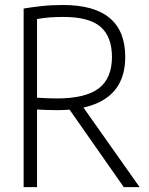

<svg xmlns="http://www.w3.org/2000/svg" viewBox="-20 -768 611 788"><path d="M77 0V-733Q113 -739 152 -743.2Q191 -747.5 238.5 -747.5Q494 -747.5 494 -534Q494 -365 322.5 -326.5L553 0H488L265.5 -318Q241.5 -316 215 -316Q187.5 -316 168.5 -316.8Q149.5 -317.5 132 -318.5V0ZM212.5 -364Q331.5 -364 385.5 -405.5Q439.5 -447 439.5 -534Q439.5 -617 392.8 -657.8Q346 -698.5 239.5 -698.5Q208.5 -698.5 183.5 -696.5Q158.5 -694.5 132 -690V-367Q156 -365.5 173.5 -364.8Q191 -364 212.5 -364Z"/></svg>

Font: Encode Sans Condensed Light
Style: Regular
Weight: 300
Width: 3
Designer: Multiple Designers
Foundry: Impallari Type
Version: Version 3.000; ttfautohint (v1.8.3) -l 8 -r 50 -G 200 -x 14 